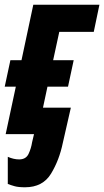

<svg xmlns="http://www.w3.org/2000/svg" viewBox="-33 -568 441 813"><path d="M233 37 267 -112H149L168 -201H255L279 -313H192L218 -433H364L388 -548H108L58 -313H11L-13 -201H34L-9 0H111L103 34Q99 60 88 83.5Q77 107 48 107Q25 107 0 96V211Q13 216 29 220.5Q45 225 73 225Q148 225 183 167.5Q218 110 233 37Z"/></svg>

Font: Noto Sans UI Condensed ExtraBold
Style: Italic
Weight: 800
Width: 3
Designer: Monotype Design Team
Foundry: Monotype Imaging Inc.
Version: 1.001